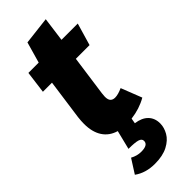

<svg xmlns="http://www.w3.org/2000/svg" viewBox="-301 -699 1001 1001"><g transform="rotate(-45 199.5 -199.0)"><path d="M247 16 242 45Q287 51 311 75.5Q335 100 335 139Q335 169 318 199Q301 229 263 249Q225 269 166 269Q99 269 52 235L101 158Q130 174 161 174Q211 174 211 144Q211 128 191 122Q171 116 124 116L150 11Q102 -3 77 -41.5Q52 -80 52 -140Q52 -162 55 -187L86 -410H19L35 -533H111L144 -649L297 -667L279 -533H399L363 -410H262L231 -187Q229 -169 229 -163Q229 -141 238 -131.5Q247 -122 264 -122Q286 -122 319 -137L364 -22Q312 8 247 16Z"/></g></svg>

Font: Trujillo ExtraBold
Style: Italic
Weight: 800
Italic angle: -8°
Designer: Fira Sans original fonts by bBox Type GmbH, Carrois Corporate GbR, & Edenspiekermann AG / Changes by Cristiano Sobral
Foundry: Fira Sans original fonts by bBox Type GmbH, Carrois Corporate GbR, & Edenspiekermann AG / Changes by Cristiano Sobral
Version: Version 4.301;July 28, 2020;FontCreator 13.0.0.2655 64-bit